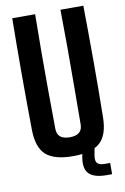

<svg xmlns="http://www.w3.org/2000/svg" viewBox="-101 -859 693 1061"><g transform="rotate(-10 245.0 -328.0)"><path d="M245.5 9Q139.5 9 93.2 -33Q47 -75 45.5 -172.5Q43.5 -328.5 43.5 -486.2Q43.5 -644 45.5 -800H174Q172.5 -696 172 -587.2Q171.5 -478.5 172.2 -370Q173 -261.5 174 -157Q174 -127.5 191.5 -112.2Q209 -97 245.5 -97Q281 -97 298.5 -112.2Q316 -127.5 316 -157Q316.5 -261.5 317.2 -370Q318 -478.5 317.8 -587.2Q317.5 -696 316 -800H444.5Q446.5 -644 446.8 -486.2Q447 -328.5 444.5 -172.5Q443 -75 397 -33Q351 9 245.5 9ZM439.5 144.5H409.5Q341 144.5 312.2 117.2Q283.5 90 292.5 29.5L300.5 -18H369.5L361 29.5Q357 57.5 368.5 69.5Q380 81.5 409.5 81.5H439.5Z"/></g></svg>

Font: Big Shoulders
Style: Bold
Weight: 700
Designer: Patric King
Foundry: XO Type Co
Version: Version 2.002